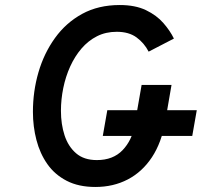

<svg xmlns="http://www.w3.org/2000/svg" viewBox="-20 -732 803 764"><path d="M359.5 12Q293 12 245.5 -12.5Q198 -37 168.5 -79Q139 -121 125 -174.8Q111 -228.5 111 -287Q111 -368.5 133 -444.2Q155 -520 198.8 -580.8Q242.5 -641.5 307 -676.8Q371.5 -712 456.5 -712Q518.5 -712 561 -691.5Q603.5 -671 630.2 -640.2Q657 -609.5 672 -578.5L571.5 -526.5Q554 -560.5 523.5 -583Q493 -605.5 444.5 -605.5Q401 -605.5 366 -587.8Q331 -570 304.2 -538.8Q277.5 -507.5 259.2 -467.2Q241 -427 231.8 -381.8Q222.5 -336.5 222.5 -291Q222.5 -237.5 237 -193.2Q251.5 -149 282.8 -122Q314 -95 365.5 -95Q430 -95 467.8 -134.5Q505.5 -174 515.5 -233.5L543.5 -394H662.5L637.5 -249Q623 -164.5 584.5 -106.2Q546 -48 488.5 -18Q431 12 359.5 12ZM389 -191 407 -293.5H763L745 -191Z"/></svg>

Font: Overpass SemiBold
Style: Italic
Weight: 600
Italic angle: -10°
Designer: Delve Withrington, Dave Bailey, Thomas Jockin
Foundry: Delve Fonts LLC
Version: Version 4.000